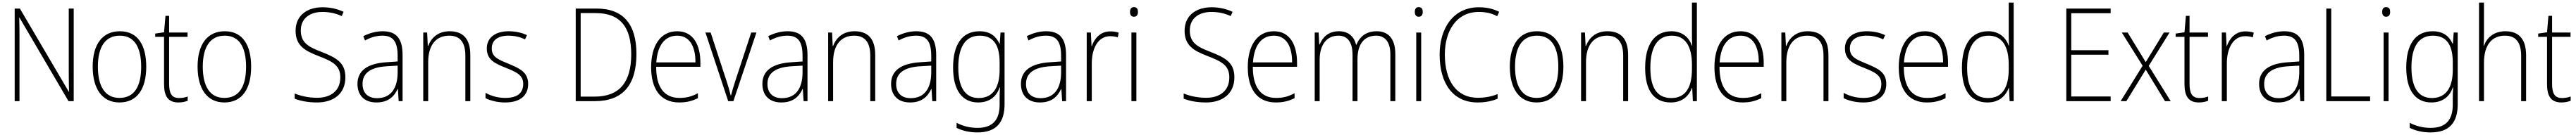

<svg xmlns="http://www.w3.org/2000/svg" viewBox="-20 -780 19819 1041"><path d="M547 0V-714H509V-221C509 -178 510 -120 511 -73H509L133 -714H93V0H130V-497C130 -553 129 -597 128 -644H130L507 0Z M1105 -265C1105 -428 1043 -539 902 -539C768 -539 693 -438 693 -266C693 -97 765 10 899 10C1037 10 1105 -97 1105 -265ZM733 -266C733 -417 789 -505 902 -505C1020 -505 1066 -406 1066 -265C1066 -115 1014 -25 899 -25C786 -25 733 -117 733 -266Z M1358 -24C1299 -24 1281 -62 1281 -135V-496H1423V-529H1281V-658H1253L1242 -531L1174 -521V-496H1242V-133C1242 -39 1272 10 1353 10C1383 10 1405 4 1424 -3V-36C1406 -29 1384 -24 1358 -24Z M1912 -265C1912 -428 1850 -539 1709 -539C1575 -539 1500 -438 1500 -266C1500 -97 1572 10 1706 10C1844 10 1912 -97 1912 -265ZM1540 -266C1540 -417 1596 -505 1709 -505C1827 -505 1873 -406 1873 -265C1873 -115 1821 -25 1706 -25C1593 -25 1540 -117 1540 -266Z M2637 -184C2637 -298 2567 -335 2453 -380C2360 -416 2294 -446 2294 -545C2294 -639 2364 -688 2461 -688C2506 -688 2557 -680 2609 -656L2623 -689C2576 -711 2521 -724 2462 -724C2343 -724 2254 -661 2254 -543C2254 -427 2327 -388 2430 -348C2540 -306 2598 -275 2598 -183C2598 -80 2525 -26 2420 -26C2354 -26 2293 -40 2247 -59V-19C2291 -2 2347 10 2419 10C2546 10 2637 -57 2637 -184Z M2924 -539C2871 -539 2820 -524 2775 -501L2788 -468C2836 -494 2879 -505 2922 -505C3002 -505 3039 -462 3039 -349V-306L2953 -300C2811 -291 2730 -238 2730 -133C2730 -49 2779 10 2876 10C2968 10 3013 -37 3039 -94H3041L3047 0H3077V-355C3077 -484 3028 -539 2924 -539ZM2956 -269 3039 -274V-219C3038 -101 2988 -23 2881 -23C2810 -23 2769 -63 2769 -133C2769 -220 2836 -262 2956 -269Z M3439 -539C3347 -539 3296 -485 3274 -426H3271L3266 -529H3236V0H3274V-300C3274 -438 3338 -505 3436 -505C3515 -505 3560 -458 3560 -351V0H3598V-356C3598 -482 3541 -539 3439 -539Z M4043 -133C4043 -227 3972 -254 3891 -289C3813 -321 3763 -340 3763 -407C3763 -471 3812 -505 3892 -505C3938 -505 3986 -494 4019 -476L4034 -509C3996 -527 3948 -539 3893 -539C3788 -539 3725 -487 3725 -407C3725 -317 3789 -290 3874 -256C3953 -224 4005 -201 4005 -133C4005 -65 3963 -25 3866 -25C3811 -25 3758 -40 3715 -64V-23C3749 -6 3802 10 3866 10C3983 10 4043 -44 4043 -133Z M4876 -364C4876 -593 4775 -714 4570 -714H4409V0H4555C4771 0 4876 -124 4876 -364ZM4836 -362C4836 -145 4745 -35 4554 -35H4447V-679H4563C4754 -679 4836 -568 4836 -362Z M5190 -539C5056 -539 4989 -421 4989 -262C4989 -99 5057 10 5205 10C5262 10 5305 -1 5349 -23V-61C5297 -34 5260 -25 5206 -25C5089 -25 5027 -110 5028 -265H5368V-297C5368 -431 5315 -539 5190 -539ZM5190 -505C5287 -505 5331 -418 5330 -299H5029C5038 -435 5098 -505 5190 -505Z M5582 0H5622L5799 -529H5759L5637 -157C5623 -115 5613 -80 5604 -45H5601C5592 -82 5582 -117 5568 -159L5447 -529H5407Z M6039 -539C5986 -539 5935 -524 5890 -501L5903 -468C5951 -494 5994 -505 6037 -505C6117 -505 6154 -462 6154 -349V-306L6068 -300C5926 -291 5845 -238 5845 -133C5845 -49 5894 10 5991 10C6083 10 6128 -37 6154 -94H6156L6162 0H6192V-355C6192 -484 6143 -539 6039 -539ZM6071 -269 6154 -274V-219C6153 -101 6103 -23 5996 -23C5925 -23 5884 -63 5884 -133C5884 -220 5951 -262 6071 -269Z M6554 -539C6462 -539 6411 -485 6389 -426H6386L6381 -529H6351V0H6389V-300C6389 -438 6453 -505 6551 -505C6630 -505 6675 -458 6675 -351V0H6713V-356C6713 -482 6656 -539 6554 -539Z M7029 -539C6976 -539 6925 -524 6880 -501L6893 -468C6941 -494 6984 -505 7027 -505C7107 -505 7144 -462 7144 -349V-306L7058 -300C6916 -291 6835 -238 6835 -133C6835 -49 6884 10 6981 10C7073 10 7118 -37 7144 -94H7146L7152 0H7182V-355C7182 -484 7133 -539 7029 -539ZM7061 -269 7144 -274V-219C7143 -101 7093 -23 6986 -23C6915 -23 6874 -63 6874 -133C6874 -220 6941 -262 7061 -269Z M7515 -539C7380 -539 7312 -434 7312 -260C7312 -81 7384 10 7505 10C7589 10 7646 -33 7670 -106H7673C7670 -71 7670 -44 7670 -12V27C7670 142 7619 206 7500 206C7436 206 7383 190 7339 167V206C7382 227 7433 241 7500 241C7648 241 7708 160 7708 24V-529H7677L7671 -444H7668C7643 -499 7598 -539 7515 -539ZM7517 -505C7631 -505 7670 -420 7670 -299V-239C7670 -130 7634 -24 7509 -24C7407 -24 7352 -104 7352 -260C7352 -412 7403 -505 7517 -505Z M8028 -539C7975 -539 7924 -524 7879 -501L7892 -468C7940 -494 7983 -505 8026 -505C8106 -505 8143 -462 8143 -349V-306L8057 -300C7915 -291 7834 -238 7834 -133C7834 -49 7883 10 7980 10C8072 10 8117 -37 8143 -94H8145L8151 0H8181V-355C8181 -484 8132 -539 8028 -539ZM8060 -269 8143 -274V-219C8142 -101 8092 -23 7985 -23C7914 -23 7873 -63 7873 -133C7873 -220 7940 -262 8060 -269Z M8521 -538C8445 -538 8399 -483 8379 -424H8377L8372 -529H8340V0H8379V-288C8378 -406 8427 -501 8520 -501C8542 -501 8561 -498 8579 -492L8586 -528C8567 -535 8544 -538 8521 -538Z M8703 -725C8681 -725 8673 -709 8673 -688C8673 -667 8682 -651 8703 -651C8725 -651 8734 -666 8734 -688C8734 -709 8727 -725 8703 -725ZM8722 -529H8684V0H8722Z M9476 -184C9476 -298 9406 -335 9292 -380C9199 -416 9133 -446 9133 -545C9133 -639 9203 -688 9300 -688C9345 -688 9396 -680 9448 -656L9462 -689C9415 -711 9360 -724 9301 -724C9182 -724 9093 -661 9093 -543C9093 -427 9166 -388 9269 -348C9379 -306 9437 -275 9437 -183C9437 -80 9364 -26 9259 -26C9193 -26 9132 -40 9086 -59V-19C9130 -2 9186 10 9258 10C9385 10 9476 -57 9476 -184Z M9780 -539C9646 -539 9579 -421 9579 -262C9579 -99 9647 10 9795 10C9852 10 9895 -1 9939 -23V-61C9887 -34 9850 -25 9796 -25C9679 -25 9617 -110 9618 -265H9958V-297C9958 -431 9905 -539 9780 -539ZM9780 -505C9877 -505 9921 -418 9920 -299H9619C9628 -435 9688 -505 9780 -505Z M10571 -539C10490 -539 10440 -498 10415 -435H10412C10397 -499 10352 -539 10280 -539C10194 -539 10153 -487 10132 -437H10129L10124 -529H10094V0H10132V-319C10132 -436 10187 -505 10276 -505C10340 -505 10385 -464 10385 -356V0H10423V-324C10423 -445 10479 -505 10567 -505C10630 -505 10676 -462 10676 -360V0H10714V-363C10714 -484 10658 -539 10571 -539Z M10894 -725C10872 -725 10864 -709 10864 -688C10864 -667 10873 -651 10894 -651C10916 -651 10925 -666 10925 -688C10925 -709 10918 -725 10894 -725ZM10913 -529H10875V0H10913Z M11357 -688C11404 -688 11452 -680 11498 -655L11513 -689C11466 -713 11414 -724 11357 -724C11160 -724 11055 -562 11055 -359C11055 -135 11159 10 11347 10C11411 10 11463 -2 11501 -19V-54C11462 -39 11412 -26 11349 -26C11184 -26 11095 -158 11095 -359C11095 -542 11184 -688 11357 -688Z M12007 -265C12007 -428 11945 -539 11804 -539C11670 -539 11595 -438 11595 -266C11595 -97 11667 10 11801 10C11939 10 12007 -97 12007 -265ZM11635 -266C11635 -417 11691 -505 11804 -505C11922 -505 11968 -406 11968 -265C11968 -115 11916 -25 11801 -25C11688 -25 11635 -117 11635 -266Z M12346 -539C12254 -539 12203 -485 12181 -426H12178L12173 -529H12143V0H12181V-300C12181 -438 12245 -505 12343 -505C12422 -505 12467 -458 12467 -351V0H12505V-356C12505 -482 12448 -539 12346 -539Z M12833 10C12924 10 12974 -43 12996 -102H12998L13003 0H13034V-760H12996V-530C12996 -498 12996 -464 12998 -429H12995C12975 -489 12923 -539 12838 -539C12710 -539 12636 -440 12636 -257C12636 -83 12703 10 12833 10ZM12837 -24C12726 -24 12676 -105 12676 -257C12676 -420 12734 -505 12841 -505C12945 -505 12996 -423 12996 -281V-248C12996 -107 12948 -24 12837 -24Z M13370 -539C13236 -539 13169 -421 13169 -262C13169 -99 13237 10 13385 10C13442 10 13485 -1 13529 -23V-61C13477 -34 13440 -25 13386 -25C13269 -25 13207 -110 13208 -265H13548V-297C13548 -431 13495 -539 13370 -539ZM13370 -505C13467 -505 13511 -418 13510 -299H13209C13218 -435 13278 -505 13370 -505Z M13887 -539C13795 -539 13744 -485 13722 -426H13719L13714 -529H13684V0H13722V-300C13722 -438 13786 -505 13884 -505C13963 -505 14008 -458 14008 -351V0H14046V-356C14046 -482 13989 -539 13887 -539Z M14491 -133C14491 -227 14420 -254 14339 -289C14261 -321 14211 -340 14211 -407C14211 -471 14260 -505 14340 -505C14386 -505 14434 -494 14467 -476L14482 -509C14444 -527 14396 -539 14341 -539C14236 -539 14173 -487 14173 -407C14173 -317 14237 -290 14322 -256C14401 -224 14453 -201 14453 -133C14453 -65 14411 -25 14314 -25C14259 -25 14206 -40 14163 -64V-23C14197 -6 14250 10 14314 10C14431 10 14491 -44 14491 -133Z M14788 -539C14654 -539 14587 -421 14587 -262C14587 -99 14655 10 14803 10C14860 10 14903 -1 14947 -23V-61C14895 -34 14858 -25 14804 -25C14687 -25 14625 -110 14626 -265H14966V-297C14966 -431 14913 -539 14788 -539ZM14788 -505C14885 -505 14929 -418 14928 -299H14627C14636 -435 14696 -505 14788 -505Z M15270 10C15361 10 15411 -43 15433 -102H15435L15440 0H15471V-760H15433V-530C15433 -498 15433 -464 15435 -429H15432C15412 -489 15360 -539 15275 -539C15147 -539 15073 -440 15073 -257C15073 -83 15140 10 15270 10ZM15274 -24C15163 -24 15113 -105 15113 -257C15113 -420 15171 -505 15278 -505C15382 -505 15433 -423 15433 -281V-248C15433 -107 15385 -24 15274 -24Z M16217 0V-36H15914V-358H16200V-393H15914V-678H16217V-714H15876V0Z M16463 -273 16294 0H16338L16487 -243L16635 0H16679L16510 -272L16670 -529H16626L16487 -301L16348 -529H16303Z M16901 -24C16842 -24 16824 -62 16824 -135V-496H16966V-529H16824V-658H16796L16785 -531L16717 -521V-496H16785V-133C16785 -39 16815 10 16896 10C16926 10 16948 4 16967 -3V-36C16949 -29 16927 -24 16901 -24Z M17253 -538C17177 -538 17131 -483 17111 -424H17109L17104 -529H17072V0H17111V-288C17110 -406 17159 -501 17252 -501C17274 -501 17293 -498 17311 -492L17318 -528C17299 -535 17276 -538 17253 -538Z M17553 -539C17500 -539 17449 -524 17404 -501L17417 -468C17465 -494 17508 -505 17551 -505C17631 -505 17668 -462 17668 -349V-306L17582 -300C17440 -291 17359 -238 17359 -133C17359 -49 17408 10 17505 10C17597 10 17642 -37 17668 -94H17670L17676 0H17706V-355C17706 -484 17657 -539 17553 -539ZM17585 -269 17668 -274V-219C17667 -101 17617 -23 17510 -23C17439 -23 17398 -63 17398 -133C17398 -220 17465 -262 17585 -269Z M17876 0H18213V-36H17914V-714H17876Z M18336 -725C18314 -725 18306 -709 18306 -688C18306 -667 18315 -651 18336 -651C18358 -651 18367 -666 18367 -688C18367 -709 18360 -725 18336 -725ZM18355 -529H18317V0H18355Z M18694 -539C18559 -539 18491 -434 18491 -260C18491 -81 18563 10 18684 10C18768 10 18825 -33 18849 -106H18852C18849 -71 18849 -44 18849 -12V27C18849 142 18798 206 18679 206C18615 206 18562 190 18518 167V206C18561 227 18612 241 18679 241C18827 241 18887 160 18887 24V-529H18856L18850 -444H18847C18822 -499 18777 -539 18694 -539ZM18696 -505C18810 -505 18849 -420 18849 -299V-239C18849 -130 18813 -24 18688 -24C18586 -24 18531 -104 18531 -260C18531 -412 18582 -505 18696 -505Z M19089 -504V-760H19051V0H19089V-296C19089 -438 19153 -505 19251 -505C19329 -505 19375 -459 19375 -349V0H19413V-354C19413 -480 19356 -539 19254 -539C19162 -539 19110 -486 19089 -428H19086C19088 -454 19089 -474 19089 -504Z M19690 -24C19631 -24 19613 -62 19613 -135V-496H19755V-529H19613V-658H19585L19574 -531L19506 -521V-496H19574V-133C19574 -39 19604 10 19685 10C19715 10 19737 4 19756 -3V-36C19738 -29 19716 -24 19690 -24Z"/></svg>

Font: Noto Sans Devanagari SemiCondensed ExtraLight
Style: Regular
Weight: 200
Width: 4
Designer: Jelle Bosma - Monotype Design Team
Foundry: Monotype Imaging Inc.
Version: Version 2.004